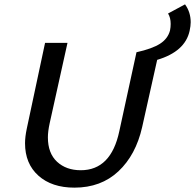

<svg xmlns="http://www.w3.org/2000/svg" viewBox="-20 -855 896 882"><path d="M856 -753Q856 -736 851 -713Q830 -618 702 -580L633 -271Q604 -143 524 -68Q444 7 322 7Q218 7 156.5 -48Q95 -103 95 -197Q95 -226 103 -264L187 -658H290L208 -288Q200 -251 200 -224Q200 -151 242 -112Q284 -73 351 -73Q490 -73 528 -252L607 -615Q679 -631 715 -654Q751 -677 761 -715Q764 -730 764 -745Q764 -774 752 -793L830 -835Q856 -799 856 -753Z"/></svg>

Font: Ysabeau Semibold
Style: Italic
Weight: 600
Italic angle: -12°
Designer: Christian Thalmann (Catharsis Fonts)
Version: Version 0.003